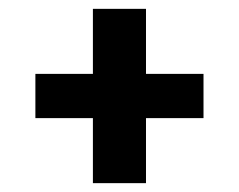

<svg xmlns="http://www.w3.org/2000/svg" viewBox="-20 -557 540 434"><path d="M190 -143V-290H60V-390H190V-537H310V-390H440V-290H310V-143Z"/></svg>

Font: Iosevka Slab Heavy
Style: Regular
Weight: 900
Monospace: yes
Designer: Belleve Invis
Foundry: Belleve Invis
Version: Version 11.1.0; ttfautohint (v1.8.3)